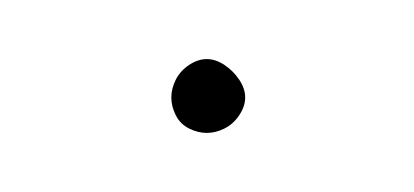

<svg xmlns="http://www.w3.org/2000/svg" viewBox="-20 -563 140 65"><path d="M38 -530Q38 -527 39.5 -524Q41 -521 44 -519.5Q47 -518 50 -518Q53 -518 56 -519.5Q59 -521 61 -524Q63 -527 63 -530Q63 -533 61 -536Q59 -539 56 -541Q53 -543 50 -543Q47 -543 44 -541Q41 -539 39.5 -536Q38 -533 38 -530Z"/></svg>

Font: Linefont Thin
Style: Regular
Weight: 100
Monospace: yes
Version: Version 3.002;gftools[0.9.33]